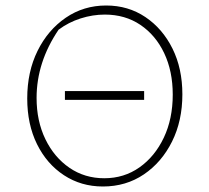

<svg xmlns="http://www.w3.org/2000/svg" viewBox="-20 -671 761 698"><path d="M354 7Q275 7 212.5 -34Q150 -75 114.5 -147Q79 -219 79 -313Q79 -410 116.5 -486Q154 -562 219 -606.5Q284 -651 366 -651Q446 -651 508.5 -609Q571 -567 607 -494.5Q643 -422 643 -328Q643 -232 605.5 -156.5Q568 -81 503 -37Q438 7 354 7ZM359 -23Q431 -23 487 -62.5Q543 -102 575.5 -170.5Q608 -239 608 -327Q608 -412 577 -477.5Q546 -543 490.5 -580.5Q435 -618 361 -618Q317 -618 273 -604Q229 -590 193 -563Q113 -445 113 -315Q113 -231 145 -165Q177 -99 232.5 -61Q288 -23 359 -23ZM216 -308V-340H504V-308Z"/></svg>

Font: Piazzolla Thin
Style: Regular
Weight: 100
Designer: Juan Pablo del Peral
Foundry: Huerta Tipografica
Version: Version 1.330